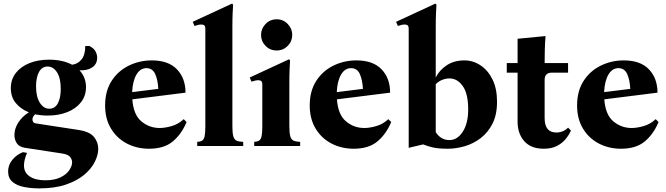

<svg xmlns="http://www.w3.org/2000/svg" viewBox="-20 -810 3695 1065"><path d="M197 235Q154 235 114.5 227.5Q75 220 50 199.5Q25 179 25 141Q25 105 48.5 76.5Q72 48 107 34L130 38Q121 58 117 76Q113 94 113 108Q113 147 144.5 168.5Q176 190 231 190Q282 190 315 174Q348 158 364 134.5Q380 111 380 90Q380 74 368.5 60Q357 46 322 41L119 10Q87 5 73.5 -15Q60 -35 60 -61Q60 -96 81 -129.5Q102 -163 140 -187Q95 -205 67.5 -238.5Q40 -272 40 -321Q40 -370 68 -405.5Q96 -441 143.5 -460Q191 -479 252 -479Q327 -479 380 -451Q412 -455 432.5 -480.5Q453 -506 453 -555H476Q501 -542 510 -524.5Q519 -507 519 -490Q519 -455 492 -436.5Q465 -418 421 -420Q438 -402 447.5 -378.5Q457 -355 457 -327Q457 -278 429 -242.5Q401 -207 353 -188Q305 -169 245 -169Q208 -169 175 -176Q160 -163 160 -147Q160 -140 164 -133.5Q168 -127 182 -125L417 -89Q479 -79 502 -49.5Q525 -20 525 15Q525 49 506 87.5Q487 126 447 159.5Q407 193 345 214Q283 235 197 235ZM253 -207Q285 -207 301 -237Q317 -267 317 -317Q317 -376 296.5 -408.5Q276 -441 244 -441Q213 -441 196.5 -411Q180 -381 180 -331Q180 -273 201 -240Q222 -207 253 -207Z M807 15Q739 15 683.5 -14Q628 -43 595.5 -97Q563 -151 563 -225Q563 -305 599 -361Q635 -417 694.5 -446Q754 -475 822 -475Q914 -475 961.5 -425.5Q1009 -376 1009 -296L714 -259Q720 -174 764 -137Q808 -100 866 -100Q895 -100 932 -110.5Q969 -121 999 -149L1015 -133Q987 -66 938.5 -25.5Q890 15 807 15ZM792 -432Q758 -432 737 -396.5Q716 -361 713 -299L858 -317Q856 -364 841.5 -398Q827 -432 792 -432Z M1269 -110Q1269 -73 1274 -54.5Q1279 -36 1292 -30Q1305 -24 1329 -23V0H1074V-23Q1091 -24 1101 -30Q1111 -36 1115 -54.5Q1119 -73 1119 -110V-649Q1119 -664 1113.5 -669Q1108 -674 1097 -674Q1089 -674 1079.5 -672Q1070 -670 1059 -666L1049 -689L1267 -790L1273 -784Q1272 -769 1270.5 -737.5Q1269 -706 1269 -658Z M1585 -110Q1585 -73 1590 -54.5Q1595 -36 1608 -30Q1621 -24 1645 -23V0H1390V-23Q1407 -24 1417 -30Q1427 -36 1431 -54.5Q1435 -73 1435 -110V-340Q1435 -355 1429.5 -360Q1424 -365 1413 -365Q1405 -365 1395.5 -363Q1386 -361 1375 -357L1365 -380L1583 -481L1589 -475Q1588 -460 1586.5 -428.5Q1585 -397 1585 -349ZM1515 -530Q1478 -530 1453 -555.5Q1428 -581 1428 -616Q1428 -651 1453 -677Q1478 -703 1515 -703Q1551 -703 1576 -677Q1601 -651 1601 -616Q1601 -581 1576 -555.5Q1551 -530 1515 -530Z M1942 15Q1874 15 1818.5 -14Q1763 -43 1730.5 -97Q1698 -151 1698 -225Q1698 -305 1734 -361Q1770 -417 1829.5 -446Q1889 -475 1957 -475Q2049 -475 2096.5 -425.5Q2144 -376 2144 -296L1849 -259Q1855 -174 1899 -137Q1943 -100 2001 -100Q2030 -100 2067 -110.5Q2104 -121 2134 -149L2150 -133Q2122 -66 2073.5 -25.5Q2025 15 1942 15ZM1927 -432Q1893 -432 1872 -396.5Q1851 -361 1848 -299L1993 -317Q1991 -364 1976.5 -398Q1962 -432 1927 -432Z M2556 -475Q2604 -475 2645.5 -447.5Q2687 -420 2712 -369Q2737 -318 2737 -246Q2737 -174 2712 -124.5Q2687 -75 2646.5 -44Q2606 -13 2558 1Q2510 15 2464 15Q2412 15 2381.5 8Q2351 1 2327 -9L2247 10V-649Q2247 -664 2241.5 -669Q2236 -674 2225 -674Q2217 -674 2207.5 -672Q2198 -670 2187 -666L2177 -689L2395 -790L2401 -784Q2400 -769 2398.5 -737.5Q2397 -706 2397 -658V-380Q2417 -421 2458 -448Q2499 -475 2556 -475ZM2473 -33Q2517 -33 2547 -79.5Q2577 -126 2577 -203Q2577 -290 2547 -332.5Q2517 -375 2473 -375Q2454 -375 2434 -367.5Q2414 -360 2397 -343V-77Q2425 -33 2473 -33Z M3131 -102 3147 -86Q3136 -61 3117 -38Q3098 -15 3068.5 0Q3039 15 2996 15Q2925 15 2888 -27Q2851 -69 2851 -135V-407H2791V-460H2851V-595L3006 -610Q3003 -572 3002 -535Q3001 -498 3001 -460H3131V-407H3041Q3001 -407 3001 -367V-155Q3001 -75 3066 -75Q3104 -75 3131 -102Z M3425 15Q3357 15 3301.5 -14Q3246 -43 3213.5 -97Q3181 -151 3181 -225Q3181 -305 3217 -361Q3253 -417 3312.5 -446Q3372 -475 3440 -475Q3532 -475 3579.5 -425.5Q3627 -376 3627 -296L3332 -259Q3338 -174 3382 -137Q3426 -100 3484 -100Q3513 -100 3550 -110.5Q3587 -121 3617 -149L3633 -133Q3605 -66 3556.5 -25.5Q3508 15 3425 15ZM3410 -432Q3376 -432 3355 -396.5Q3334 -361 3331 -299L3476 -317Q3474 -364 3459.5 -398Q3445 -432 3410 -432Z"/></svg>

Font: Bona Nova
Style: Bold
Weight: 700
Designer: Mateusz Machalski
Foundry: Capitalics
Version: Version 4.001; ttfautohint (v1.8.3)